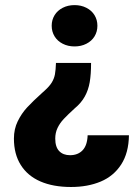

<svg xmlns="http://www.w3.org/2000/svg" viewBox="-20 -559 550 767"><path d="M277.8 -373.5Q251.5 -373.5 230.5 -384.3Q209.5 -395 198 -413.8Q186.5 -432.6 186.5 -456.1Q186.5 -479.5 198 -498.3Q209.5 -517.1 230.5 -527.8Q251.5 -538.6 277.8 -538.6Q304.2 -538.6 325.2 -527.8Q346.2 -517.1 357.7 -498.3Q369.1 -479.5 369.1 -456.1Q369.1 -432.6 357.7 -413.8Q346.2 -395 325.2 -384.3Q304.2 -373.5 277.8 -373.5ZM343.8 -307.6Q343.8 -262.2 338.4 -230.7Q333 -199.2 318.8 -173.6Q304.7 -147.9 278.3 -126Q250.5 -100.6 234.9 -84Q219.2 -67.4 210 -48.1Q200.7 -28.8 200.7 -5.4Q200.7 28.3 216.6 44.7Q232.4 61 259.8 61Q291 61 309.8 41.5Q328.6 22 330.1 -18.6H495.1Q494.1 51.8 464.1 98.1Q434.1 144.5 382.3 166.3Q330.6 188 263.7 188Q192.4 188 141.4 165.8Q90.3 143.6 63 100.1Q35.6 56.6 35.6 -5.4Q35.6 -43.5 50.8 -74.5Q65.9 -105.5 88.1 -129.6Q110.4 -153.8 148.9 -188.5L158.7 -197.3Q177.7 -214.4 187 -229.7Q196.3 -245.1 199.5 -262.2Q202.6 -279.3 203.6 -307.6Z"/></svg>

Font: Mardoto Black
Style: Regular
Weight: 900
Designer: Christian Robertson, Vahan Hovhannisyan
Foundry: Google
Version: Version 1.000